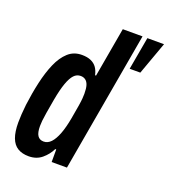

<svg xmlns="http://www.w3.org/2000/svg" viewBox="-135 -822 822 932"><g transform="rotate(20 276.0 -356.0)"><path d="M120 12Q86 12 63 -2Q40 -16 28.5 -46.5Q17 -77 17 -125Q17 -145 18.5 -168Q20 -191 23 -218Q31 -281 44 -338.5Q57 -396 76.5 -441Q96 -486 125 -512.5Q154 -539 196 -539Q224 -539 243 -530.5Q262 -522 273 -506.5Q284 -491 289 -468H294L339 -724H441L314 0H235V-65H230Q215 -34 187.5 -11Q160 12 120 12ZM164 -80Q185 -80 201.5 -97.5Q218 -115 231 -149Q244 -183 253 -233Q261 -277 265 -302.5Q269 -328 270 -342Q271 -356 271 -366Q271 -393 266 -409Q261 -425 250.5 -433Q240 -441 225 -441Q205 -441 190.5 -425.5Q176 -410 164 -376.5Q152 -343 142 -288Q134 -243 129.5 -215.5Q125 -188 123.5 -172.5Q122 -157 122 -145Q122 -111 132.5 -95.5Q143 -80 164 -80ZM436 -555 466 -724H552L491 -555Z"/></g></svg>

Font: Archivo ExtraCondensed SemiBold
Style: Italic
Weight: 600
Width: 2
Italic angle: -10°
Designer: Hector Gatti
Foundry: Omnibus-Type
Version: Version 2.001